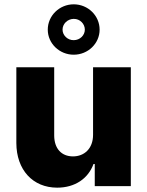

<svg xmlns="http://www.w3.org/2000/svg" viewBox="-20 -854 676 881"><path d="M318.2 -603C383.9 -603 437.1 -654.5 437.1 -718C437.1 -782 383.9 -834.2 318.2 -834.2C252.8 -834.2 199.2 -782 199.2 -718C199.2 -654.5 252.8 -603 318.2 -603ZM318.2 -669.7C289.8 -669.4 267 -692.1 267 -718C267 -744.7 289.8 -767 318.2 -767.4C346.9 -767.8 369.3 -744.7 369.3 -718C369.3 -692.1 346.9 -669.7 318.2 -669.7ZM407 -235.4C407 -171.9 366.5 -136.4 315 -136.4C261.7 -136.4 229 -172.6 228.7 -231.9V-545.5H55V-197.8C55.4 -74.6 130.3 7.1 242.5 7.1C324.2 7.1 384.9 -34.8 409.1 -101.6H414.8V0H580.3V-545.5H407Z"/></svg>

Font: TID UI Extra Bold
Style: Regular
Weight: 800
Designer: The TID Project Authors
Foundry: Bakken & Bæck
Version: Version 1.001;hotconv 1.0.109;makeotfexe 2.5.65596